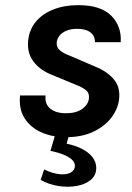

<svg xmlns="http://www.w3.org/2000/svg" viewBox="-20 -519 514 746"><path d="M237 14Q182.5 14 140.2 -5Q98 -24 75.2 -60.2Q52.5 -96.5 58 -148H157Q153.5 -114.5 175.5 -96.8Q197.5 -79 236 -79Q276.5 -79 299.5 -95.8Q322.5 -112.5 325.5 -136Q328 -158 312.5 -169.8Q297 -181.5 274 -190L182 -228Q134 -247 109.2 -281Q84.5 -315 89.5 -362Q94 -404.5 119.5 -435Q145 -465.5 187.5 -482.2Q230 -499 284 -499Q371.5 -499 412.2 -458Q453 -417 449 -355H349Q349 -380 331 -393.5Q313 -407 280 -407Q255.5 -407 238.2 -399.8Q221 -392.5 211.8 -381Q202.5 -369.5 200.5 -356Q198 -336.5 212.2 -324Q226.5 -311.5 248 -304L348 -261Q393 -243.5 420.2 -213.2Q447.5 -183 443 -136Q439.5 -98.5 414.2 -64Q389 -29.5 344 -7.8Q299 14 237 14ZM138 180 151.5 139.5Q186.5 156 213.5 158Q240.5 160 255.5 151Q270.5 142 271 126.5Q271.5 112 259.2 101Q247 90 225.8 81.5Q204.5 73 176 67L208 -41.5L260 -34.5L231.5 64.5L213.5 34.5Q262.5 42 293.5 57Q324.5 72 339.2 91.5Q354 111 354 133Q354 162 332.8 179.8Q311.5 197.5 278 203.5Q244.5 209.5 207.2 203.8Q170 198 138 180Z"/></svg>

Font: Karla
Style: Bold Italic
Weight: 700
Italic angle: -8°
Designer: Jonathan Pinhorn
Version: Version 2.004;gftools[0.9.33]